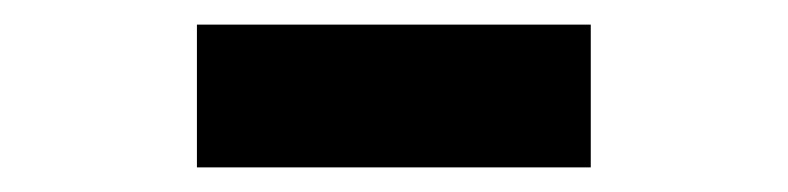

<svg xmlns="http://www.w3.org/2000/svg" viewBox="-20 -408 640 156"><path d="M140 -272V-388H460V-272Z"/></svg>

Font: Tiny
Style: Bold
Weight: 700
Monospace: yes
Designer: Philipp Nurullin, Konstantin Bulenkov
Foundry: JetBrains
Version: Version 2.251; ttfautohint (v1.8.4.7-5d5b)